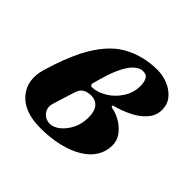

<svg xmlns="http://www.w3.org/2000/svg" viewBox="-120 -555 692 692"><g transform="rotate(45 225.5 -209.5)"><path d="M165.9 14.2Q83.6 14.2 45.5 -30.1Q7.5 -74.4 26.7 -141.2Q39.8 -185.4 51.7 -216.3Q63.6 -247.2 78.3 -277.4Q123.5 -364.7 183.1 -398.8Q242.8 -432.9 317 -432.9Q342.7 -432.9 368.5 -423Q394.3 -413 412.2 -392.8Q430.2 -372.6 430.2 -342.1Q430.2 -313.8 411 -291.3Q391.8 -268.8 361 -253.4Q330.2 -237.9 296.2 -229.1Q292.2 -228.1 292.2 -225.2Q292.2 -222.3 297.2 -220.3Q320.7 -216.2 342.8 -203Q364.9 -189.8 379.6 -170Q394.3 -150.1 394.3 -125.2Q394.3 -94.3 378.3 -68.6Q362.4 -42.9 332.2 -24.6Q302.1 -6.3 260.1 3.9Q218 14.2 165.9 14.2ZM179.3 -20.8Q197.5 -20.8 216.6 -35.8Q235.7 -50.8 248.9 -76.8Q262.1 -102.7 262.1 -135.3Q262.1 -167.8 248.9 -183.2Q235.6 -198.6 214.5 -198.6Q193.7 -198.6 180.8 -190.6Q167.8 -182.7 162.2 -163L135.7 -78Q131.3 -63.2 136 -50.2Q140.7 -37.3 152.2 -29.1Q163.7 -20.8 179.3 -20.8ZM194.2 -221.3Q220.8 -222.4 248.5 -239Q276.2 -255.6 295.2 -284.5Q314.3 -313.4 314.3 -349.5Q314.3 -367.2 307.8 -380.1Q301.3 -393 283 -393Q267.6 -393 251.9 -379.9Q236.2 -366.8 221.4 -337.9Q206.6 -309 193.3 -262L185.1 -232.1Q184.1 -227.9 187.1 -224.5Q190.1 -221.1 194.2 -221.3Z"/></g></svg>

Font: EB Garamond
Style: Italic
Weight: 400
Italic angle: -17.2°
Designer: Georg Duffner and Octavio Pardo
Foundry: Georg Duffner
Version: Version 1.001